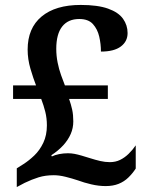

<svg xmlns="http://www.w3.org/2000/svg" viewBox="-20 -744 599 778"><path d="M408 10Q380 10 350 3Q320 -4 296 -13Q272 -21 246 -27.5Q220 -34 198 -34Q164 -34 136.5 -25.5Q109 -17 80 -3L48 14V-62L75 -79Q97 -93 119 -114Q141 -135 155.5 -165.5Q170 -196 170 -236Q170 -265 163.5 -291Q157 -317 147 -343H33V-398H126Q115 -426 103.5 -465Q92 -504 92 -543Q92 -630 148.5 -677Q205 -724 307 -724Q376 -724 418 -709Q460 -694 478.5 -668Q497 -642 497 -610Q497 -576 469.5 -555.5Q442 -535 389 -535Q389 -566 382 -596Q375 -626 356.5 -646.5Q338 -667 301 -667Q256 -667 232 -636.5Q208 -606 208 -546Q208 -518 213.5 -490.5Q219 -463 227.5 -439.5Q236 -416 243 -398H417V-343H260Q268 -320 272.5 -299.5Q277 -279 277 -252Q277 -225 266.5 -201Q256 -177 236.5 -155.5Q217 -134 188 -115L190 -110Q202 -116 219.5 -119.5Q237 -123 255 -123Q269 -123 282 -120.5Q295 -118 310.5 -113.5Q326 -109 345 -103Q367 -96 386.5 -91.5Q406 -87 425 -87Q448 -87 466.5 -96Q485 -105 501 -120.5Q517 -136 530 -155V-61Q517 -41 500 -24.5Q483 -8 460.5 1Q438 10 408 10Z"/></svg>

Font: Noto Serif Armenian SemiBold
Style: Regular
Weight: 600
Version: Version 2.007